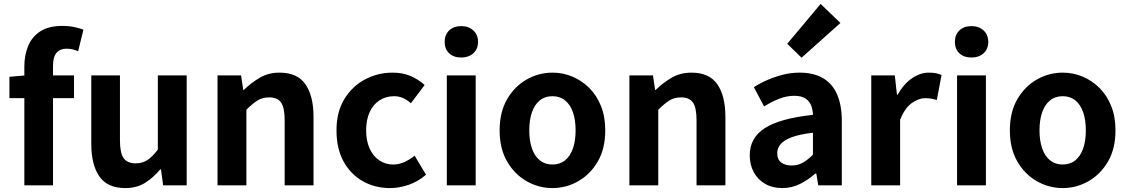

<svg xmlns="http://www.w3.org/2000/svg" viewBox="-20 -944 5746 978"><path d="M104 0V-605Q104 -663 123.5 -710Q143 -757 185.5 -784.5Q228 -812 298 -812Q332 -812 359 -806Q386 -800 405 -793L378 -683Q350 -696 318 -696Q286 -696 268 -675Q250 -654 250 -608V0ZM28 -444V-553L112 -560H357V-444Z M618 14Q527 14 486 -45.5Q445 -105 445 -211V-560H591V-229Q591 -164 610 -138Q629 -112 671 -112Q705 -112 730.5 -128.5Q756 -145 784 -182V-560H931V0H811L800 -81H796Q760 -38 718 -12Q676 14 618 14Z M1088 0V-560H1208L1219 -486H1222Q1259 -522 1303 -548Q1347 -574 1404 -574Q1495 -574 1536 -514.5Q1577 -455 1577 -349V0H1430V-331Q1430 -396 1411.5 -422Q1393 -448 1351 -448Q1317 -448 1291.5 -432Q1266 -416 1235 -385V0Z M1967 14Q1890 14 1828 -21Q1766 -56 1730 -121.5Q1694 -187 1694 -280Q1694 -373 1733.5 -438.5Q1773 -504 1838.5 -539Q1904 -574 1980 -574Q2032 -574 2072 -556.5Q2112 -539 2143 -511L2073 -418Q2053 -436 2032 -445Q2011 -454 1988 -454Q1945 -454 1912.5 -432.5Q1880 -411 1862.5 -372Q1845 -333 1845 -280Q1845 -227 1862.5 -188Q1880 -149 1911.5 -127.5Q1943 -106 1983 -106Q2013 -106 2041 -119Q2069 -132 2092 -151L2150 -54Q2110 -19 2061.5 -2.5Q2013 14 1967 14Z M2256 0V-560H2403V0ZM2330 -651Q2291 -651 2268 -672.5Q2245 -694 2245 -731Q2245 -767 2268 -789Q2291 -811 2330 -811Q2367 -811 2391 -789Q2415 -767 2415 -731Q2415 -694 2391 -672.5Q2367 -651 2330 -651Z M2794 14Q2724 14 2662.5 -21Q2601 -56 2563 -121.5Q2525 -187 2525 -280Q2525 -373 2563 -438.5Q2601 -504 2662.5 -539Q2724 -574 2794 -574Q2847 -574 2895 -554Q2943 -534 2981 -496.5Q3019 -459 3041 -404.5Q3063 -350 3063 -280Q3063 -187 3025 -121.5Q2987 -56 2925.5 -21Q2864 14 2794 14ZM2794 -106Q2832 -106 2858.5 -127.5Q2885 -149 2898.5 -188Q2912 -227 2912 -280Q2912 -333 2898.5 -372Q2885 -411 2858.5 -432.5Q2832 -454 2794 -454Q2756 -454 2729.5 -432.5Q2703 -411 2689.5 -372Q2676 -333 2676 -280Q2676 -227 2689.5 -188Q2703 -149 2729.5 -127.5Q2756 -106 2794 -106Z M3186 0V-560H3306L3317 -486H3320Q3357 -522 3401 -548Q3445 -574 3502 -574Q3593 -574 3634 -514.5Q3675 -455 3675 -349V0H3528V-331Q3528 -396 3509.5 -422Q3491 -448 3449 -448Q3415 -448 3389.5 -432Q3364 -416 3333 -385V0Z M3964 14Q3915 14 3877.5 -7.5Q3840 -29 3819.5 -67Q3799 -105 3799 -153Q3799 -242 3876 -291.5Q3953 -341 4121 -359Q4120 -387 4111 -408.5Q4102 -430 4081.5 -443Q4061 -456 4026 -456Q3987 -456 3949 -441Q3911 -426 3872 -402L3820 -500Q3853 -521 3890 -537Q3927 -553 3968 -563.5Q4009 -574 4053 -574Q4124 -574 4172 -546Q4220 -518 4244 -463Q4268 -408 4268 -327V0H4148L4138 -60H4133Q4097 -28 4055 -7Q4013 14 3964 14ZM4013 -101Q4044 -101 4069.5 -115.5Q4095 -130 4121 -156V-268Q4053 -260 4013 -245Q3973 -230 3956 -209.5Q3939 -189 3939 -164Q3939 -131 3959.5 -116Q3980 -101 4013 -101ZM4063 -650 3990 -721 4160 -924 4261 -827Z M4418 0V-560H4538L4549 -461H4552Q4583 -516 4625 -545Q4667 -574 4711 -574Q4735 -574 4749.5 -570.5Q4764 -567 4776 -562L4752 -435Q4736 -439 4723.5 -441.5Q4711 -444 4692 -444Q4660 -444 4624.5 -419Q4589 -394 4565 -334V0Z M4855 0V-560H5002V0ZM4929 -651Q4890 -651 4867 -672.5Q4844 -694 4844 -731Q4844 -767 4867 -789Q4890 -811 4929 -811Q4966 -811 4990 -789Q5014 -767 5014 -731Q5014 -694 4990 -672.5Q4966 -651 4929 -651Z M5393 14Q5323 14 5261.5 -21Q5200 -56 5162 -121.5Q5124 -187 5124 -280Q5124 -373 5162 -438.5Q5200 -504 5261.5 -539Q5323 -574 5393 -574Q5446 -574 5494 -554Q5542 -534 5580 -496.5Q5618 -459 5640 -404.5Q5662 -350 5662 -280Q5662 -187 5624 -121.5Q5586 -56 5524.5 -21Q5463 14 5393 14ZM5393 -106Q5431 -106 5457.5 -127.5Q5484 -149 5497.5 -188Q5511 -227 5511 -280Q5511 -333 5497.5 -372Q5484 -411 5457.5 -432.5Q5431 -454 5393 -454Q5355 -454 5328.5 -432.5Q5302 -411 5288.5 -372Q5275 -333 5275 -280Q5275 -227 5288.5 -188Q5302 -149 5328.5 -127.5Q5355 -106 5393 -106Z"/></svg>

Font: Noto Sans TC Thin
Style: Bold
Weight: 700
Version: Version 2.004-H2;hotconv 1.0.118;makeotfexe 2.5.65603